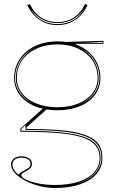

<svg xmlns="http://www.w3.org/2000/svg" viewBox="-20 -721 600 956"><path d="M254 215Q215 215 176 205Q137 195 105.5 178.5Q74 162 54.5 141Q35 120 35 98Q35 84 42.5 75Q50 66 62 61.5Q74 57 87 57Q107 57 123 66.5Q139 76 139 95Q139 106 133.5 113Q128 120 120.5 125Q113 130 105 134Q97 138 91.5 142Q86 146 86 151Q86 162 109.5 173.5Q133 185 171.5 192.5Q210 200 254 200Q322 200 372 183.5Q422 167 449 136.5Q476 106 476 65Q476 28 455.5 3Q435 -22 389.5 -37Q344 -52 268 -58.5Q192 -65 81 -65V-80L202 -188L214 -178L112 -87V-79Q197 -79 260.5 -74.5Q324 -70 368 -59.5Q412 -49 439 -32.5Q466 -16 478 8.5Q490 33 490 65Q490 111 461 144.5Q432 178 379.5 196.5Q327 215 254 215ZM266 -172Q218 -172 178.5 -183.5Q139 -195 110.5 -216.5Q82 -238 66 -267.5Q50 -297 50 -332Q50 -372 66 -405.5Q82 -439 110.5 -463.5Q139 -488 178.5 -501.5Q218 -515 266 -515Q314 -515 353 -501.5Q392 -488 420.5 -463.5Q449 -439 464.5 -405.5Q480 -372 480 -332Q480 -297 464.5 -267.5Q449 -238 420.5 -216.5Q392 -195 352.5 -183.5Q313 -172 266 -172ZM266 -187Q325 -187 370 -205.5Q415 -224 440.5 -257Q466 -290 466 -332Q466 -382 440.5 -419.5Q415 -457 370 -478.5Q325 -500 266 -500Q207 -500 161 -478.5Q115 -457 89.5 -419.5Q64 -382 64 -332Q64 -290 89.5 -257Q115 -224 161 -205.5Q207 -187 266 -187ZM357 -490 308 -512Q327 -513 345.5 -513.5Q364 -514 383 -514.5Q402 -515 420.5 -515.5Q439 -516 457.5 -516.5Q476 -517 495 -518V-503H357ZM75 149Q75 144 82 139Q89 134 106 125Q116 120 124 113.5Q132 107 132 95Q132 79 118.5 71.5Q105 64 87 64Q69 64 55.5 72Q42 80 42 98Q42 105 44 111.5Q46 118 50 125Q54 132 60 138Q66 144 75 149ZM364 193Q392 185 414 172.5Q436 160 452 143.5Q468 127 476.5 107.5Q485 88 485 65Q485 26 465.5 -0.5Q446 -27 402 -43.5Q358 -60 285.5 -67Q213 -74 107 -74V-98L86 -79V-70Q197 -70 273 -63Q349 -56 395 -40.5Q441 -25 461 1Q481 27 481 65Q481 111 449 143.5Q417 176 364 193ZM177 -192Q122 -210 90.5 -247.5Q59 -285 59 -332Q59 -369 74.5 -402Q90 -435 120 -461Q150 -487 195 -500Q160 -490 134 -473Q108 -456 90.5 -434Q73 -412 64 -386Q55 -360 55 -332Q55 -308 63.5 -286.5Q72 -265 88 -246.5Q104 -228 126.5 -214.5Q149 -201 177 -192ZM352 -192Q381 -201 403.5 -214.5Q426 -228 442 -246.5Q458 -265 466.5 -286.5Q475 -308 475 -332Q475 -360 466.5 -385.5Q458 -411 441.5 -433Q425 -455 399.5 -471.5Q374 -488 340 -498Q384 -485 413 -459.5Q442 -434 456.5 -401.5Q471 -369 471 -332Q471 -285 439.5 -247.5Q408 -210 352 -192ZM364 -508H490V-513Q465 -511 432 -509.5Q399 -508 364 -508ZM266 -596Q216 -596 177 -622Q138 -648 116 -696L129 -701Q142 -672 162 -652Q182 -632 208.5 -621.5Q235 -611 266 -611Q298 -611 324 -621.5Q350 -632 370 -652Q390 -672 403 -701L416 -696Q394 -648 355 -622Q316 -596 266 -596ZM266 -601Q311 -601 346.5 -622Q382 -643 402 -682Q387 -658 366.5 -641Q346 -624 320.5 -615Q295 -606 266 -606Q237 -606 211.5 -615Q186 -624 165.5 -641Q145 -658 130 -682Q150 -643 185.5 -622Q221 -601 266 -601Z"/></svg>

Font: Kalnia Glaze Thin
Style: Regular
Weight: 100
Designer: Frida Medrano
Foundry: Frida Medrano
Version: Version 1.110